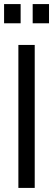

<svg xmlns="http://www.w3.org/2000/svg" viewBox="-27 -920 260 940"><path d="M63 0V-700H143V0ZM-7 -806V-900H74V-806ZM133 -806V-900H213V-806Z"/></svg>

Font: Pathway Gothic One
Style: Regular
Weight: 400
Version: Version 1.003; ttfautohint (v1.8.4.7-5d5b);gftools[0.9.26]